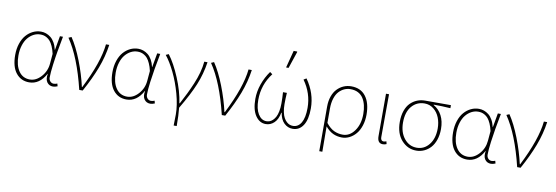

<svg xmlns="http://www.w3.org/2000/svg" viewBox="-62 -1202 5370 1853"><g transform="rotate(10 2622.5 -275.0)"><path d="M231.9 12.2Q151.4 12.2 102.8 -48.8Q54.2 -109.9 54.2 -225.1Q54.2 -286.6 71.3 -337.4Q88.4 -388.2 117.2 -421.1Q146 -454.1 183.3 -472.2Q220.7 -490.2 262.2 -490.2Q287.1 -490.2 311 -481.9Q335 -473.6 356.9 -456.5Q378.9 -439.5 396 -409.4Q413.1 -379.4 421.9 -339.8H423.8L448.2 -478H478Q459.5 -378.9 450.2 -326.9Q440.9 -274.9 430.4 -195.6Q419.9 -116.2 419.9 -69.8Q419.9 -46.4 433.8 -31.2Q447.8 -16.1 467.8 -16.1Q485.4 -16.1 502.9 -23.9L509.8 2Q484.4 12.2 465.8 12.2Q427.7 12.2 406.7 -17.3Q385.7 -46.9 396 -100.1H394Q333.5 12.2 231.9 12.2ZM233.9 -16.1Q294.4 -16.1 344.2 -71.5Q394 -127 399.9 -202.1L408.2 -297.9Q398.9 -339.4 385 -370.1Q371.1 -400.9 356.4 -418Q341.8 -435.1 323.7 -445.3Q305.7 -455.6 291 -458.7Q276.4 -461.9 259.8 -461.9Q225.6 -461.9 194.6 -445.8Q163.6 -429.7 139.2 -400.4Q114.7 -371.1 100.3 -325.4Q85.9 -279.8 85.9 -225.1Q85.9 -129.4 125 -72.8Q164.1 -16.1 233.9 -16.1Z M721.7 0Q647 -309.1 531.7 -478L559.6 -490.2Q615.7 -406.7 665.3 -279.5Q714.8 -152.3 741.7 -32.2H745.6Q881.8 -301.3 899.4 -478H931.6Q915 -360.8 871.1 -245.4Q827.1 -129.9 755.4 0Z M1185.1 12.2Q1104.5 12.2 1055.9 -48.8Q1007.3 -109.9 1007.3 -225.1Q1007.3 -286.6 1024.4 -337.4Q1041.5 -388.2 1070.3 -421.1Q1099.1 -454.1 1136.5 -472.2Q1173.8 -490.2 1215.3 -490.2Q1240.2 -490.2 1264.2 -481.9Q1288.1 -473.6 1310.1 -456.5Q1332 -439.5 1349.1 -409.4Q1366.2 -379.4 1375 -339.8H1377L1401.4 -478H1431.2Q1412.6 -378.9 1403.3 -326.9Q1394 -274.9 1383.5 -195.6Q1373 -116.2 1373 -69.8Q1373 -46.4 1387 -31.2Q1400.9 -16.1 1420.9 -16.1Q1438.5 -16.1 1456.1 -23.9L1462.9 2Q1437.5 12.2 1418.9 12.2Q1380.9 12.2 1359.9 -17.3Q1338.9 -46.9 1349.1 -100.1H1347.2Q1286.6 12.2 1185.1 12.2ZM1187 -16.1Q1247.6 -16.1 1297.4 -71.5Q1347.2 -127 1353 -202.1L1361.3 -297.9Q1352.1 -339.4 1338.1 -370.1Q1324.2 -400.9 1309.6 -418Q1294.9 -435.1 1276.9 -445.3Q1258.8 -455.6 1244.1 -458.7Q1229.5 -461.9 1212.9 -461.9Q1178.7 -461.9 1147.7 -445.8Q1116.7 -429.7 1092.3 -400.4Q1067.9 -371.1 1053.5 -325.4Q1039.1 -279.8 1039.1 -225.1Q1039.1 -129.4 1078.1 -72.8Q1117.2 -16.1 1187 -16.1Z M1678.7 180.2Q1680.7 134.3 1680.7 71.8Q1680.7 -18.6 1650.4 -128.4Q1620.1 -238.3 1575.9 -329.1Q1531.7 -419.9 1484.9 -478L1512.7 -490.2Q1571.8 -412.1 1625.5 -284.2Q1679.2 -156.2 1695.8 -41H1699.7Q1732.9 -104 1755.1 -149.2Q1777.3 -194.3 1802.5 -253.7Q1827.6 -313 1842.8 -369.1Q1857.9 -425.3 1862.8 -478H1894.5Q1877 -360.4 1833 -253.2Q1789.1 -146 1700.7 2Q1708.5 74.2 1708.5 180.2Z M2118.7 0Q2043.9 -309.1 1928.7 -478L1956.5 -490.2Q2012.7 -406.7 2062.3 -279.5Q2111.8 -152.3 2138.7 -32.2H2142.6Q2278.8 -301.3 2296.4 -478H2328.6Q2312 -360.8 2268.1 -245.4Q2224.1 -129.9 2152.3 0Z M2550.3 12.2Q2489.3 12.2 2449.7 -46.1Q2410.2 -104.5 2410.2 -210Q2410.2 -282.7 2436 -356Q2461.9 -429.2 2505.9 -490.2L2530.3 -472.2Q2439.9 -354.5 2439.9 -206.1Q2439.9 -118.2 2471.4 -67.1Q2502.9 -16.1 2552.2 -16.1Q2568.4 -16.1 2583.5 -21.5Q2598.6 -26.9 2613.8 -41Q2628.9 -55.2 2640.4 -76.4Q2651.9 -97.7 2658.9 -132.1Q2666 -166.5 2666 -210Q2666 -265.1 2662.1 -319.8H2700.2Q2696.3 -265.1 2696.3 -210Q2696.3 -166.5 2703.6 -132.1Q2710.9 -97.7 2722.7 -76.4Q2734.4 -55.2 2750 -41Q2765.6 -26.9 2780.8 -21.5Q2795.9 -16.1 2812 -16.1Q2863.8 -16.1 2892.8 -66.2Q2921.9 -116.2 2921.9 -211.9Q2921.9 -354 2835.9 -474.1L2862.3 -490.2Q2954.1 -360.8 2954.1 -211.9Q2954.1 -102.1 2916.5 -44.9Q2878.9 12.2 2814 12.2Q2766.1 12.2 2730.2 -22.2Q2694.3 -56.6 2684.1 -122.1H2680.2Q2668.5 -56.6 2633.1 -22.2Q2597.7 12.2 2550.3 12.2ZM2649.9 -560.1 2694.3 -730H2728L2730 -726.1L2674.3 -560.1Z M3105.5 180.2V-256.8Q3105.5 -312.5 3121.3 -357.4Q3137.2 -402.3 3164.6 -430.9Q3191.9 -459.5 3227.1 -474.9Q3262.2 -490.2 3301.8 -490.2Q3395.5 -490.2 3444.6 -425Q3493.7 -359.9 3493.7 -246.1Q3493.7 -187 3477.3 -137.5Q3460.9 -87.9 3433.3 -55.7Q3405.8 -23.4 3370.6 -5.6Q3335.4 12.2 3297.9 12.2Q3250.5 12.2 3210.7 -6.1Q3170.9 -24.4 3133.8 -67.9Q3135.7 28.3 3135.7 180.2ZM3299.8 -16.1Q3368.2 -16.1 3415 -81.5Q3461.9 -147 3461.9 -246.1Q3461.9 -293 3452.6 -331.5Q3443.4 -370.1 3424.6 -399.7Q3405.8 -429.2 3374 -445.6Q3342.3 -461.9 3299.8 -461.9Q3267.6 -461.9 3238.8 -449Q3210 -436 3186.5 -410.4Q3163.1 -384.8 3149.4 -341.8Q3135.7 -298.8 3135.7 -244.1V-102.1Q3175.8 -52.2 3215.6 -34.2Q3255.4 -16.1 3299.8 -16.1Z M3697.3 7.8Q3643.6 7.8 3643.6 -62V-478H3673.3Q3671.4 -334 3671.4 -56.2Q3671.4 -38.6 3679 -29.3Q3686.5 -20 3699.2 -20Q3709.5 -20 3727.5 -25.9L3733.4 0Q3715.8 7.8 3697.3 7.8Z M4025.4 12.2Q3940.4 12.2 3881.1 -54Q3821.8 -120.1 3821.8 -233.9Q3821.8 -295.4 3838.6 -343.3Q3855.5 -391.1 3884.3 -419.9Q3913.1 -448.7 3949.5 -463.4Q3985.8 -478 4027.3 -478H4279.8V-448.2Q4195.3 -454.1 4115.7 -454.1V-450.2Q4168 -420.9 4196.8 -365.7Q4225.6 -310.5 4225.6 -233.9Q4225.6 -176.3 4209.5 -128.9Q4193.4 -81.5 4165.8 -51Q4138.2 -20.5 4102.1 -4.2Q4065.9 12.2 4025.4 12.2ZM4025.4 -16.1Q4098.6 -16.1 4146 -76.2Q4193.4 -136.2 4193.4 -233.9Q4193.4 -291 4174.3 -339.6Q4155.3 -388.2 4116.7 -419.2Q4078.1 -450.2 4027.3 -450.2Q3951.7 -450.2 3902.6 -393.3Q3853.5 -336.4 3853.5 -233.9Q3853.5 -136.7 3902.6 -76.4Q3951.7 -16.1 4025.4 -16.1Z M4523.4 12.2Q4442.9 12.2 4394.3 -48.8Q4345.7 -109.9 4345.7 -225.1Q4345.7 -286.6 4362.8 -337.4Q4379.9 -388.2 4408.7 -421.1Q4437.5 -454.1 4474.9 -472.2Q4512.2 -490.2 4553.7 -490.2Q4578.6 -490.2 4602.5 -481.9Q4626.5 -473.6 4648.4 -456.5Q4670.4 -439.5 4687.5 -409.4Q4704.6 -379.4 4713.4 -339.8H4715.3L4739.7 -478H4769.5Q4751 -378.9 4741.7 -326.9Q4732.4 -274.9 4721.9 -195.6Q4711.4 -116.2 4711.4 -69.8Q4711.4 -46.4 4725.3 -31.2Q4739.3 -16.1 4759.3 -16.1Q4776.9 -16.1 4794.4 -23.9L4801.3 2Q4775.9 12.2 4757.3 12.2Q4719.2 12.2 4698.2 -17.3Q4677.2 -46.9 4687.5 -100.1H4685.5Q4625 12.2 4523.4 12.2ZM4525.4 -16.1Q4585.9 -16.1 4635.7 -71.5Q4685.5 -127 4691.4 -202.1L4699.7 -297.9Q4690.4 -339.4 4676.5 -370.1Q4662.6 -400.9 4647.9 -418Q4633.3 -435.1 4615.2 -445.3Q4597.2 -455.6 4582.5 -458.7Q4567.9 -461.9 4551.3 -461.9Q4517.1 -461.9 4486.1 -445.8Q4455.1 -429.7 4430.7 -400.4Q4406.2 -371.1 4391.8 -325.4Q4377.4 -279.8 4377.4 -225.1Q4377.4 -129.4 4416.5 -72.8Q4455.6 -16.1 4525.4 -16.1Z M5013.2 0Q4938.5 -309.1 4823.2 -478L4851.1 -490.2Q4907.2 -406.7 4956.8 -279.5Q5006.3 -152.3 5033.2 -32.2H5037.1Q5173.3 -301.3 5190.9 -478H5223.1Q5206.5 -360.8 5162.6 -245.4Q5118.7 -129.9 5046.9 0Z"/></g></svg>

Font: Source Sans 3 ExtraLight
Style: Regular
Weight: 200
Designer: Paul D. Hunt
Foundry: Adobe
Version: Version 3.052;hotconv 1.1.0;makeotfexe 2.6.0